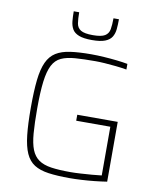

<svg xmlns="http://www.w3.org/2000/svg" viewBox="-98 -991 879 1075"><g transform="rotate(10 341.5 -454.0)"><path d="M372 8Q301 8 251.5 1Q202 -6 170.5 -26Q139 -46 121.5 -85Q104 -124 97 -187Q90 -250 90 -344Q90 -438 97 -501Q104 -564 122 -603Q140 -642 172 -662Q204 -682 253 -689Q302 -696 372 -696Q406 -696 444.5 -693.5Q483 -691 518.5 -687Q554 -683 580 -678V-646Q551 -651 518 -654.5Q485 -658 454.5 -660Q424 -662 402 -662Q335 -662 287 -658.5Q239 -655 207.5 -640.5Q176 -626 158.5 -592Q141 -558 133.5 -498.5Q126 -439 126 -344Q126 -261 130.5 -204Q135 -147 149 -112Q163 -77 190 -58Q217 -39 261 -32.5Q305 -26 371 -26Q395 -26 427.5 -28Q460 -30 492.5 -32.5Q525 -35 547 -38V-315H353V-349H583V-9Q551 -4 513.5 0Q476 4 439 6Q402 8 372 8ZM361 -775Q313 -775 286.5 -785.5Q260 -796 249 -815Q238 -834 235.5 -859.5Q233 -885 233 -916H264Q264 -879 268 -853.5Q272 -828 292.5 -815.5Q313 -803 361 -803Q409 -803 429.5 -815.5Q450 -828 454.5 -853.5Q459 -879 459 -916H490Q490 -885 487.5 -859.5Q485 -834 473.5 -815Q462 -796 435.5 -785.5Q409 -775 361 -775Z"/></g></svg>

Font: Saira Thin
Style: Regular
Weight: 100
Designer: Hector Gatti with collaboration of the Omnibus-Type team
Foundry: Omnibus-Type
Version: Version 1.101